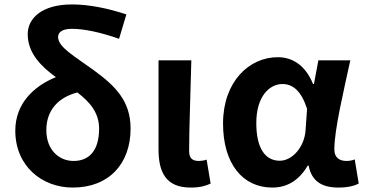

<svg xmlns="http://www.w3.org/2000/svg" viewBox="-20 -832 1646 866"><path d="M312 -106C246 -106 189 -156 189 -245C189 -336 244 -393 329 -415C385 -372 427 -324 427 -252C427 -154 383 -106 312 -106ZM550 -767C469 -794 382 -812 305 -812C168 -812 105 -749 105 -678C105 -592 166 -532 232 -484C133 -444 49 -365 49 -243C49 -82 170 14 308 14C472 14 569 -94 569 -252C569 -376 501 -444 402 -516C317 -578 242 -619 242 -665C242 -686 260 -702 304 -702C361 -702 434 -686 517 -657Z M840 14C884 14 908 6 930 -4L912 -112C901 -108 887 -106 878 -106C848 -106 833 -117 833 -152C833 -257 840 -423 843 -560H695V-159C695 -54 729 14 840 14Z M1208 14C1276 14 1329 -19 1368 -85H1372C1386 -14 1432 14 1507 14C1549 14 1579 6 1598 -4L1580 -113C1568 -108 1554 -106 1543 -106C1511 -106 1488 -121 1488 -158C1488 -248 1531 -425 1560 -560H1416L1396 -453H1392C1357 -539 1298 -574 1233 -574C1103 -574 986 -463 986 -275C986 -93 1075 14 1208 14ZM1242 -107C1177 -107 1136 -162 1136 -277C1136 -397 1195 -453 1254 -453C1301 -453 1339 -422 1365 -341L1358 -242C1352 -168 1298 -107 1242 -107Z"/></svg>

Font: Kinto Sans
Style: Bold
Weight: 700
Designer: Authors: Ryoko NISHIZUKA  (kana & ideographs); Paul D. Hunt (Latin, Greek & Cyrillic); Wenlong ZHANG  (bopomofo); Sandol
Foundry: Adobe Systems Incorporated, ookami Inc.
Version: Version 0.001